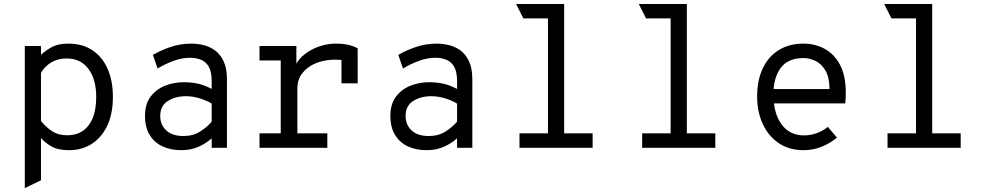

<svg xmlns="http://www.w3.org/2000/svg" viewBox="-20 -742 4968 964"><path d="M104.5 202.5V-511H185.8V-466.8Q209.6 -489.1 241.1 -506.1Q272.5 -523 324.2 -523Q393.4 -523 443.2 -490.2Q493.1 -457.4 519.9 -397.4Q546.8 -337.4 546.8 -255.8Q546.8 -170.6 518.5 -110.9Q490.2 -51.1 440.7 -19.6Q391.1 12 327.5 12Q271.6 12 239.4 -6.2Q207.1 -24.5 185.8 -49.2V163ZM317.2 -62.8Q386.9 -62.8 424.9 -112.7Q463 -162.6 463 -255.8Q463 -343.5 424.1 -396Q385.1 -448.5 314 -448.5Q271.9 -448.5 238.8 -429.5Q205.6 -410.5 185.8 -376.5V-134.8Q209.2 -104.6 240.9 -83.7Q272.5 -62.8 317.2 -62.8Z M890.2 12Q836.8 12 795.7 -7.2Q754.6 -26.4 731.3 -64.7Q708 -103 708 -160.2Q708 -219.2 735.9 -256.5Q763.9 -293.8 808.4 -311.5Q852.9 -329.2 903 -329.2Q940.5 -329.2 974.2 -321.8Q1007.9 -314.2 1042.8 -295.5V-335.2Q1042.8 -382.4 1027.8 -407.7Q1012.8 -433 987.8 -442.5Q962.8 -452 933.5 -452Q892.5 -452 848.1 -435.2Q803.8 -418.4 771.5 -397.8L747.8 -466.2Q781.4 -486.8 832.8 -504.9Q884.1 -523 941.2 -523Q970.4 -523 1001.4 -515.7Q1032.5 -508.4 1059.4 -489Q1086.2 -469.6 1102.9 -434.2Q1119.5 -398.8 1119.5 -342.2V0H1042.8V-47.5Q1014.6 -21.9 976.2 -4.9Q937.9 12 890.2 12ZM900.8 -59Q949.5 -59 985.1 -81.8Q1020.6 -104.6 1042.8 -131V-221.8Q1019.1 -236.8 983.9 -247.9Q948.8 -259 912.8 -259Q861.2 -259 822.9 -235.1Q784.5 -211.2 784.5 -160.2Q784.5 -115.1 814.8 -87.1Q845.1 -59 900.8 -59Z M1283 0V-72.5H1389.5V-438.5H1283V-511H1468V-396.5L1462 -410.8Q1477.9 -445.2 1510.6 -470.4Q1543.2 -495.6 1584.1 -509.3Q1625 -523 1665.5 -523Q1704.4 -523 1732 -516.1Q1759.6 -509.1 1775.8 -499V-323.5H1694.5V-474.8L1719.5 -436Q1706.8 -439.6 1692.7 -441.1Q1678.6 -442.5 1663 -442.5Q1612.4 -442.5 1569 -425.8Q1525.6 -409 1499.3 -376.5Q1473 -344 1473 -296.8V-72.5H1623.5V0Z M2122.2 12Q2068.8 12 2027.7 -7.2Q1986.6 -26.4 1963.3 -64.7Q1940 -103 1940 -160.2Q1940 -219.2 1967.9 -256.5Q1995.9 -293.8 2040.4 -311.5Q2084.9 -329.2 2135 -329.2Q2172.5 -329.2 2206.2 -321.8Q2239.9 -314.2 2274.8 -295.5V-335.2Q2274.8 -382.4 2259.8 -407.7Q2244.8 -433 2219.8 -442.5Q2194.8 -452 2165.5 -452Q2124.5 -452 2080.1 -435.2Q2035.8 -418.4 2003.5 -397.8L1979.8 -466.2Q2013.4 -486.8 2064.8 -504.9Q2116.1 -523 2173.2 -523Q2202.4 -523 2233.4 -515.7Q2264.5 -508.4 2291.4 -489Q2318.2 -469.6 2334.9 -434.2Q2351.5 -398.8 2351.5 -342.2V0H2274.8V-47.5Q2246.6 -21.9 2208.2 -4.9Q2169.9 12 2122.2 12ZM2132.8 -59Q2181.5 -59 2217.1 -81.8Q2252.6 -104.6 2274.8 -131V-221.8Q2251.1 -236.8 2215.9 -247.9Q2180.8 -259 2144.8 -259Q2093.2 -259 2054.9 -235.1Q2016.5 -211.2 2016.5 -160.2Q2016.5 -115.1 2046.8 -87.1Q2077.1 -59 2132.8 -59Z M2731.2 0V-696.5L2812.5 -722V0ZM2588.2 0V-72.5H2955.5V0ZM2607.8 -649.5 2571.2 -722H2812.5L2784.8 -649.5Z M3347.2 0V-696.5L3428.5 -722V0ZM3204.2 0V-72.5H3571.5V0ZM3223.8 -649.5 3187.2 -722H3428.5L3400.8 -649.5Z M4014.2 12Q3940.9 12 3888.8 -24.1Q3836.6 -60.1 3809.1 -120.9Q3781.5 -181.8 3781.5 -256Q3781.5 -340.5 3810.4 -400.2Q3839.2 -460 3891.6 -491.5Q3943.9 -523 4014.2 -523Q4072 -523 4120.2 -497Q4168.5 -471 4197.5 -416.8Q4226.5 -362.5 4226.5 -277.2Q4226.5 -267.9 4226.2 -254.1Q4225.9 -240.2 4224 -223H3845.5V-294.8H4145Q4144.1 -356 4123.2 -389.8Q4102.4 -423.6 4072.3 -437.1Q4042.2 -450.5 4014.2 -450.5Q3936.6 -450.5 3899.9 -401.2Q3863.2 -352 3863.2 -269.2Q3863.2 -173.5 3903.9 -117.9Q3944.6 -62.2 4016.8 -62.2Q4047.4 -62.2 4077.5 -72.2Q4107.6 -82.1 4136.5 -104.8L4182.2 -51.2Q4150.6 -24.1 4107.3 -6.1Q4064 12 4014.2 12Z M4579.2 0V-696.5L4660.5 -722V0ZM4436.2 0V-72.5H4803.5V0ZM4455.8 -649.5 4419.2 -722H4660.5L4632.8 -649.5Z"/></svg>

Font: Overpass Mono Light
Style: Regular
Weight: 300
Monospace: yes
Designer: Delve Withrington, Dave Bailey
Foundry: Delve Fonts LLC
Version: Version 4.000